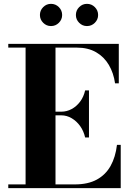

<svg xmlns="http://www.w3.org/2000/svg" viewBox="-20 -978 684 998"><path d="M23 0V-19.5H113V-730.5H23V-750H597.5V-545H578Q570.5 -598.5 545.8 -640.5Q521 -682.5 479.5 -706.5Q438 -730.5 379.5 -730.5H268.5V-19.5H369Q437.5 -19.5 483.2 -44.5Q529 -69.5 554.8 -115.5Q580.5 -161.5 588 -225H607.5V0ZM422.5 -263.5Q415 -297 396.5 -322.8Q378 -348.5 352.5 -363.5Q327 -378.5 299 -378.5H243V-397.5H299Q327 -397.5 352.5 -411.2Q378 -425 396.5 -449.8Q415 -474.5 422.5 -508H442.5V-263.5ZM432 -842.5Q408.5 -842.5 391.5 -859.5Q374.5 -876.5 374.5 -900Q374.5 -924 391.5 -941Q408.5 -958 432 -958Q456 -958 473 -941Q490 -924 490 -900Q490 -876.5 473 -859.5Q456 -842.5 432 -842.5ZM245 -842.5Q221.5 -842.5 204.5 -859.5Q187.5 -876.5 187.5 -900Q187.5 -924 204.5 -941Q221.5 -958 245 -958Q269 -958 286 -941Q303 -924 303 -900Q303 -876.5 286 -859.5Q269 -842.5 245 -842.5Z"/></svg>

Font: Bodoni Moda 11pt
Style: Bold
Weight: 700
Designer: Owen Earl
Foundry: indestructible type
Version: Version 2.004